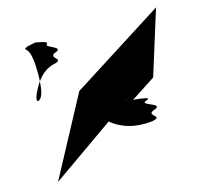

<svg xmlns="http://www.w3.org/2000/svg" viewBox="-89 -875 839 788"><g transform="rotate(-15 330.0 -481.0)"><path d="M64 -187 329 -373C366 -341 425 -318 504 -328C560 -340 470 -355 528 -373C566 -390 456 -405 504 -417C526 -424 485 -430 449 -433L552 -500L638 -775L245 -525ZM78 -532C91 -542 97 -570 99 -605C92 -596 87 -586 82 -577C64 -545 61 -520 78 -532ZM78 -745C64 -756 114 -762 122 -764C131 -762 180 -756 166 -745C150 -733 241 -718 186 -701C157 -684 230 -669 166 -657C137 -648 115 -628 99 -605C100 -616 100 -627 100 -639C100 -689 95 -733 78 -745ZM122 -764C124 -764 124 -764 122 -764ZM422 -435C416 -436 416 -436 422 -436C428 -436 428 -436 422 -435Z"/></g></svg>

Font: bitstorm
Style: ultext
Weight: 400
Version: Version 0.2